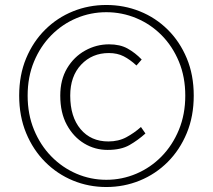

<svg xmlns="http://www.w3.org/2000/svg" viewBox="-20 -738 855 771"><path d="M407 13Q336 13 273 -13Q210 -39 161.5 -87.5Q113 -136 85 -203.5Q57 -271 57 -354Q57 -437 85 -504Q113 -571 161.5 -619Q210 -667 273 -692.5Q336 -718 407 -718Q478 -718 541.5 -692.5Q605 -667 653.5 -619Q702 -571 730 -504Q758 -437 758 -354Q758 -271 730 -203.5Q702 -136 653.5 -87.5Q605 -39 541.5 -13Q478 13 407 13ZM407 -16Q470 -16 527.5 -40.5Q585 -65 629 -110Q673 -155 698.5 -217Q724 -279 724 -354Q724 -429 698.5 -490.5Q673 -552 629 -596.5Q585 -641 527.5 -665Q470 -689 407 -689Q344 -689 287 -665Q230 -641 186 -596.5Q142 -552 116.5 -490.5Q91 -429 91 -354Q91 -279 116.5 -217Q142 -155 186 -110Q230 -65 287 -40.5Q344 -16 407 -16ZM412 -136Q361 -136 318 -162Q275 -188 248.5 -236.5Q222 -285 222 -354Q222 -418 249.5 -464Q277 -510 322 -535Q367 -560 418 -560Q462 -560 492.5 -543Q523 -526 549 -499L528 -475Q502 -499 476.5 -512Q451 -525 417 -525Q350 -525 306 -478.5Q262 -432 262 -354Q262 -269 303.5 -219.5Q345 -170 415 -170Q456 -170 487.5 -187Q519 -204 546 -228L564 -202Q534 -175 500 -155.5Q466 -136 412 -136Z"/></svg>

Font: Noto Sans HK Thin Thin
Style: Regular
Weight: 250
Version: Version 2.004-H2;hotconv 1.0.118;makeotfexe 2.5.65603